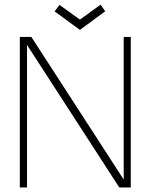

<svg xmlns="http://www.w3.org/2000/svg" viewBox="-20 -822 680 842"><path d="M219.5 -772 241 -800.5 330.5 -736 421 -801.5 441.5 -772.5 330.5 -691ZM503 0 98.5 -625V0H67V-660H117.5L522.5 -34.5V-660H553.5V0Z"/></svg>

Font: League Spartan ExtraLight
Style: Regular
Weight: 200
Foundry: The League of Moveable Type
Version: Version 2.002